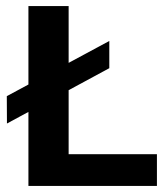

<svg xmlns="http://www.w3.org/2000/svg" viewBox="-20 -615 546 635"><path d="M74 0V-595H207V-105H499V0ZM3 -206.5 2.5 -297 341.5 -479.5V-389.5Z"/></svg>

Font: Encode Sans SC Condensed Thin SemiBold
Style: Regular
Weight: 600
Version: Version 3.002